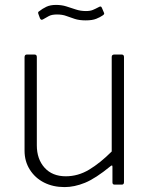

<svg xmlns="http://www.w3.org/2000/svg" viewBox="-20 -752 613 782"><path d="M248 -34Q298 -34 343 -61Q388 -88 435 -135V-520Q435 -530 446 -530H475Q485 -530 485 -520V-10Q485 0 476 0H447Q438 0 438 -9V-72Q438 -77 436.5 -78Q435 -79 430 -75Q369 -25 326 -7.5Q283 10 243 10Q196 10 159.5 -8.5Q123 -27 101.5 -61Q80 -95 80 -138V-519Q80 -530 90 -530H120Q130 -530 130 -520V-160Q130 -104 161.5 -69Q193 -34 248 -34ZM398 -689Q388 -682 372 -675.5Q356 -669 329 -669Q303 -669 284.5 -675Q266 -681 250 -687Q234 -693 212 -693Q190 -693 178 -686Q166 -679 155 -673Q151 -671 148.5 -671.5Q146 -672 143 -677L136 -696Q135 -700 135.5 -702Q136 -704 138 -705Q153 -717 169 -724.5Q185 -732 208 -732Q231 -732 250 -726Q269 -720 288.5 -713.5Q308 -707 330 -707Q347 -707 358 -711.5Q369 -716 382 -723Q387 -726 390 -725.5Q393 -725 395 -720L404 -699Q406 -694 398 -689Z"/></svg>

Font: Libre Franklin ExtraLight
Style: Regular
Weight: 250
Designer: Pablo Impallari, Rodrigo Fuenzalida, Nhung Nguyen
Foundry: Impallari Type
Version: Version 3.000